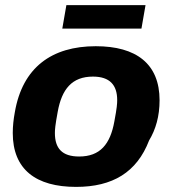

<svg xmlns="http://www.w3.org/2000/svg" viewBox="-20 -720 676 752"><path d="M224 -608H534L550 -700H240ZM278 12C421 12 516 -45 564 -170C590 -213 605 -265 605 -327C605 -470 514 -539 355 -539C183 -539 68 -456 38 -280C33 -253 30 -226 30 -199C30 -56 121 12 278 12ZM290 -107C223 -107 195 -139 195 -199C195 -212 196 -228 206 -282C222 -371 262 -420 344 -420C410 -420 439 -387 439 -328C439 -314 438 -298 428 -245C412 -155 372 -107 290 -107Z"/></svg>

Font: Archivo ExtraBold
Style: Italic
Weight: 800
Italic angle: -10°
Designer: Hector Gatti
Foundry: Omnibus-Type
Version: Version 2.001